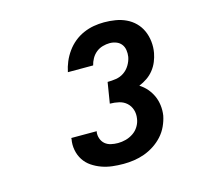

<svg xmlns="http://www.w3.org/2000/svg" viewBox="-82 -936 765 712"><g transform="rotate(-15 300.0 -580.0)"><path d="M309 -317Q287 -317 266 -319.5Q245 -322 225.5 -329Q206 -336 189 -347.5Q172 -359 161 -376Q150 -393 146 -414Q142 -435 146 -456Q146 -457 146 -458Q146 -459 146 -460H244Q244 -459 243.5 -459Q243 -459 243 -458Q241 -445 245.5 -432Q250 -419 259.5 -411Q269 -403 282 -400Q295 -397 309 -397Q324 -397 339 -401Q354 -405 367.5 -414Q381 -423 389.5 -437Q398 -451 400 -466Q403 -484 398 -500Q393 -516 381 -527Q369 -538 352 -542Q335 -546 317 -546L330 -626Q346 -626 362.5 -628.5Q379 -631 393 -640.5Q407 -650 416 -665Q425 -680 428 -696Q430 -709 428 -722Q426 -735 418.5 -744.5Q411 -754 399 -758.5Q387 -763 374 -763Q361 -763 347 -759Q333 -755 322 -746Q311 -737 304 -724.5Q297 -712 294 -699H197Q201 -719 209 -738Q217 -757 229.5 -774.5Q242 -792 258.5 -805.5Q275 -819 294.5 -827.5Q314 -836 334 -839.5Q354 -843 374 -843Q396 -843 417.5 -839.5Q439 -836 458 -827Q477 -818 491.5 -803.5Q506 -789 514.5 -770Q523 -751 525.5 -729Q528 -707 524 -685Q521 -669 514.5 -653Q508 -637 497 -623Q486 -609 471.5 -599Q457 -589 440 -582Q456 -572 468 -558Q480 -544 487.5 -527.5Q495 -511 497.5 -491.5Q500 -472 497 -452Q493 -432 484 -412.5Q475 -393 460.5 -377Q446 -361 427.5 -349Q409 -337 389.5 -330Q370 -323 349.5 -320Q329 -317 309 -317Z"/></g></svg>

Font: Iosevka Slab Heavy Extended
Style: Italic
Weight: 900
Width: 7
Italic angle: -9°
Monospace: yes
Designer: Belleve Invis
Foundry: Belleve Invis
Version: Version 11.1.0; ttfautohint (v1.8.3)